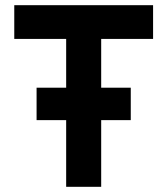

<svg xmlns="http://www.w3.org/2000/svg" viewBox="-20 -720 645 740"><path d="M370 -382H484V-257H370V0H235V-257H121V-382H235V-570H35V-700H570V-570H370Z"/></svg>

Font: ReCut ExtraBold
Style: Regular
Weight: 800
Designer: Giant Group (for alternate capitals set)
Version: Version 2.002;FEAKit 1.0